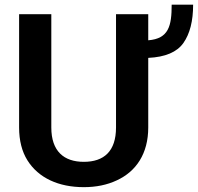

<svg xmlns="http://www.w3.org/2000/svg" viewBox="-20 -770 825 800"><path d="M463.4 -238.8C463.4 -139.6 413.1 -95.7 329.1 -95.7C246.6 -95.7 193.8 -139.6 193.8 -238.8V-710.9H59.6V-238.8C59.6 -184.6 71.3 -138.7 94.2 -102.1C140.6 -27.8 225.1 9.8 329.1 9.8C380.4 9.8 426.3 0.5 466.8 -18.6C547.4 -55.7 597.7 -129.9 597.7 -238.8V-528.8C668.5 -532.2 717.3 -552.7 744.1 -590.8C771 -628.9 784.7 -682.1 784.7 -750.5H695.3C695.3 -662.1 683.1 -608.9 597.7 -602.1V-710.9H463.4Z"/></svg>

Font: Vazirmatn SemiBold
Style: Regular
Weight: 600
Designer: Saber Rastikerdar
Foundry: Saber Rastikerdar
Version: Version 33.003